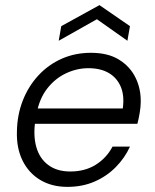

<svg xmlns="http://www.w3.org/2000/svg" viewBox="-20 -717 603 749"><path d="M243 12Q182 12 137 -15Q92 -42 68 -90.5Q44 -139 46 -204Q47 -269 69 -325Q91 -381 130 -423Q169 -465 221 -488Q273 -511 335 -511Q401 -511 444 -484.5Q487 -458 508.5 -414.5Q530 -371 529 -319Q529 -301 525 -277Q521 -253 516 -234H102L112 -294H459Q466 -345 450.5 -380Q435 -415 403 -433Q371 -451 325 -451Q280 -451 237.5 -431Q195 -411 164.5 -372Q134 -333 123 -275L118 -248Q109 -189 121.5 -144Q134 -99 168 -73.5Q202 -48 254 -48Q311 -48 353 -74Q395 -100 419 -145H487Q467 -101 431.5 -65Q396 -29 348.5 -8.5Q301 12 243 12ZM209 -558 219 -615 368 -697 487 -615 477 -558 358 -642Z"/></svg>

Font: DM Sans 20pt Light
Style: Italic
Weight: 300
Italic angle: -10°
Version: Version 4.004;gftools[0.9.30]